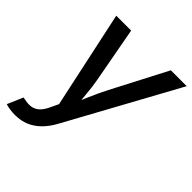

<svg xmlns="http://www.w3.org/2000/svg" viewBox="-217 -674 1015 1015"><g transform="rotate(45 290.5 -167.0)"><path d="M-12.2 197.3 25.4 109.9 41.5 112.3Q67.9 118.2 89.8 114.5Q111.8 110.8 129.9 94.2Q147.9 77.6 163.1 44.4L183.1 2L66.4 -542.5H177.7L234.4 -235.4Q243.7 -185.1 247.6 -135Q251.5 -85 256.8 -35.6H224.6Q246.6 -85 267.8 -135.3Q289.1 -185.5 314.9 -235.4L474.6 -542.5H593.3L253.9 77.6Q231 120.1 201.9 148.9Q172.9 177.7 137.7 192.6Q102.5 207.5 59.1 207.5Q36.6 207.5 17.3 204.3Q-2 201.2 -12.2 197.3Z"/></g></svg>

Font: Inter 16pt Medium
Style: Italic
Weight: 500
Italic angle: -9.3988°
Version: Version 4.001;git-66647c0bb